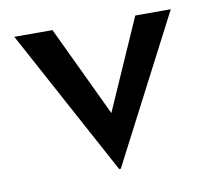

<svg xmlns="http://www.w3.org/2000/svg" viewBox="-56 -477 606 551"><g transform="rotate(-10 246.5 -201.0)"><path d="M474.6 -414.1 253.9 11.7H249L18.6 -414.1H129.9L254.9 -150.4L371.1 -414.1Z"/></g></svg>

Font: Josefin Sans CFJ
Style: Regular
Weight: 400
Designer: Santiago Orozco
Foundry: Typemade
Version: Version 2.000